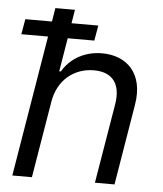

<svg xmlns="http://www.w3.org/2000/svg" viewBox="-52 -773 696 819"><g transform="rotate(5 296.0 -363.5)"><path d="M367.9 -552.6C286.2 -552.6 228 -510.7 198.9 -460.2H191.8L215.6 -603.7H329.5L340.9 -669H226.2L235.8 -727.3H152L142.4 -669H28.4L17 -603.7H131.4L31.2 0H115.1L169.7 -328.1C185.4 -423.3 255.7 -477.3 339.5 -477.3C420.5 -477.3 456 -426.8 441.8 -340.9L384.9 0H468.8L526.3 -346.6C549 -482.2 473 -552.6 367.9 -552.6Z"/></g></svg>

Font: TID UI
Style: Italic
Weight: 400
Italic angle: -9.39999°
Designer: The TID Project Authors
Foundry: Bakken & Bæck
Version: Version 1.001;hotconv 1.0.109;makeotfexe 2.5.65596